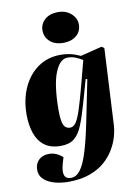

<svg xmlns="http://www.w3.org/2000/svg" viewBox="-107 -861 837 1161"><g transform="rotate(-10 311.5 -281.0)"><path d="M437 -362 427 -364 386 -219Q364 -142 343.5 -91.5Q323 -41 292.5 -16.5Q262 8 210 8Q147 8 109.5 -21Q72 -50 55 -100Q38 -150 38 -214Q38 -305 70.5 -377.5Q103 -450 162.5 -492.5Q222 -535 304 -535Q332 -535 360.5 -529Q389 -523 424 -507L555 -540L571 -529L547 -65Q546 -33 535.5 6Q525 45 502 84.5Q479 124 441.5 157Q404 190 348 210Q292 230 215 230Q195 230 166 226Q137 222 109 210.5Q81 199 62 178.5Q43 158 43 125Q43 89 66.5 66Q90 43 128 43Q154 43 175 52.5Q196 62 213 78L203 112Q174 209 237 209Q269 209 294 176.5Q319 144 341 73.5Q363 3 386 -110ZM284 -91Q303 -91 318 -110Q333 -129 350 -179.5Q367 -230 392 -324L433 -480Q410 -494 388.5 -502.5Q367 -511 341 -511Q294 -511 264 -436.5Q234 -362 233 -210Q233 -140 245 -115.5Q257 -91 284 -91ZM221 -699Q221 -738 251 -765Q281 -792 333 -792Q380 -792 412 -764Q444 -736 444 -697Q444 -654 413 -628.5Q382 -603 335 -603Q281 -603 251 -630.5Q221 -658 221 -699Z"/></g></svg>

Font: Literata 72pt ExtraBold
Style: Italic
Weight: 800
Italic angle: -2°
Designer: Latin by Veronika Burian and Jose Scaglione. Greek by Irene Vlachou. Cyrillic by Vera Evstafieva
Foundry: TypeTogether
Version: Version 3.002